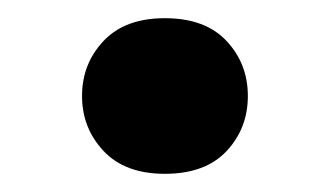

<svg xmlns="http://www.w3.org/2000/svg" viewBox="-20 -470 364 209"><path d="M69.3 -365.5Q69.3 -400.6 92.7 -425.4Q116 -450.2 159.4 -450.2Q203.4 -450.2 226.6 -425.4Q249.8 -400.6 249.8 -365.5Q249.8 -330.3 226.6 -305.5Q203.4 -280.8 159.4 -280.8Q116 -280.8 92.7 -305.7Q69.3 -330.6 69.3 -365.5Z"/></svg>

Font: RobotoFlex
Style: Regular
Weight: 400
Designer: Berlow after Robertson
Foundry: Google
Version: Version 2.136